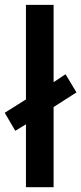

<svg xmlns="http://www.w3.org/2000/svg" viewBox="-29 -780 339 800"><path d="M79.1 0V-262.2L34.7 -234.9L-9.3 -310.1L79.1 -365.7V-759.8H194.3V-437.5L244.1 -470.7L289.6 -395L194.3 -334V0Z"/></svg>

Font: Open Sans SemiBold
Style: Regular
Weight: 600
Designer: Monotype Design Team
Foundry: Monotype Imaging Inc.
Version: Version 3.003; ttfautohint (v1.8.4)